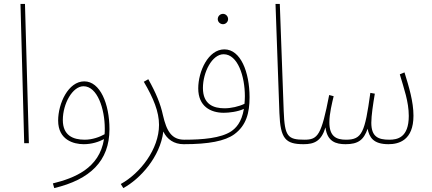

<svg xmlns="http://www.w3.org/2000/svg" viewBox="-20 -734 2214 984"><path d="M104 0H128L108 -714H85Z M258 230C442 186 541 91 541 -72C541 -202 493 -317 412 -317C330 -317 278 -204 278 -116C278 -17 357 5 409 5C451 5 486 -7 513 -21C489 130 360 179 251 206ZM302 -119C302 -203 352 -292 408 -292C479 -292 517 -176 517 -75C517 -65 517 -55 516 -46C491 -32 454 -18 414 -18C354 -18 302 -40 302 -119Z M612 230C697 184 801 71 817 -60C836 -20 872 5 921 5C934 5 939 0 939 -7C939 -12 937 -18 925 -18C860 -18 834 -61 815 -144C803 -200 780 -257 740 -328L717 -315C767 -230 795 -161 795 -94C795 30 699 154 599 209Z M1123 -610C1137 -610 1149 -622 1149 -636C1149 -651 1137 -663 1123 -663C1108 -663 1096 -651 1096 -636C1096 -622 1108 -610 1123 -610ZM921 5C1050 5 1133 -11 1181 -46C1242 -91 1259 -155 1259 -235C1259 -365 1213 -481 1130 -481C1047 -481 996 -368 996 -281C996 -189 1059 -156 1127 -156C1153 -156 1198 -161 1230 -176C1218 -105 1188 -77 1165 -61C1112 -26 1019 -18 925 -18ZM1020 -283C1020 -364 1067 -456 1126 -456C1199 -456 1235 -342 1235 -241C1235 -227 1234 -214 1233 -202C1204 -188 1164 -179 1131 -179C1074 -179 1020 -199 1020 -283Z M1536 5C1549 5 1554 0 1554 -7C1554 -12 1552 -18 1540 -18C1454 -18 1439 -35 1434 -165L1414 -714H1392L1412 -154C1417 -23 1443 5 1536 5Z M1536 5C1591 5 1627 -11 1648 -81C1657 -8 1702 5 1751 5C1816 5 1844 -17 1864 -74C1873 -31 1892 5 1971 5C2024 5 2099 -15 2099 -141C2099 -213 2076 -289 2053 -363L2029 -353C2050 -281 2075 -213 2075 -140C2075 -28 2016 -18 1975 -18C1917 -18 1883 -34 1883 -105C1883 -142 1892 -200 1901 -254L1878 -258C1850 -55 1836 -18 1753 -18C1703 -18 1668 -35 1668 -107C1668 -152 1682 -207 1690 -241L1667 -247C1627 -40 1609 -18 1540 -18Z"/></svg>

Font: Noto Sans Arabic UI Cn Th
Style: Regular
Weight: 100
Width: 3
Designer: Monotype Design Team, Nadine Chahine and Nizar Qandah
Foundry: Monotype Imaging Inc.
Version: Version 2.010